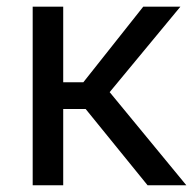

<svg xmlns="http://www.w3.org/2000/svg" viewBox="-20 -548 581 568"><path d="M167 -528.3V0H76.7V-528.3ZM513.7 -528.3 263.2 -225.6H136.7L123 -304.7H226.6L403.8 -528.3ZM416.5 0 222.2 -239.3 280.3 -304.7 531.2 0Z"/></svg>

Font: RobotoDEMO
Style: Regular
Weight: 400
Designer: Christian Robertson
Foundry: Google
Version: Version 2.136